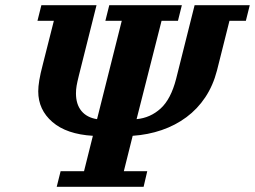

<svg xmlns="http://www.w3.org/2000/svg" viewBox="-20 -718 980 738"><path d="M213 -60H303L337 -196Q236 -202 181.5 -249Q127 -296 127 -367Q127 -385 131 -409.5Q135 -434 145 -472L187 -638H124L139 -698H351L283 -427Q277 -403 274.5 -388.5Q272 -374 272 -359Q272 -317 293 -291.5Q314 -266 353 -260L448 -638H385L400 -698H679L664 -638H601L505 -260Q558 -265 597.5 -301Q637 -337 657 -415L728 -698H940L925 -638H862L814 -447Q799 -389 769 -344Q739 -299 696.5 -267.5Q654 -236 601.5 -218Q549 -200 490 -196L456 -60H546L532 0H198Z"/></svg>

Font: IBM Plex Serif
Style: Bold Italic
Weight: 700
Italic angle: -14°
Designer: Mike Abbink, Paul van der Laan, Pieter van Rosmalen
Foundry: Bold Monday
Version: Version 3.001